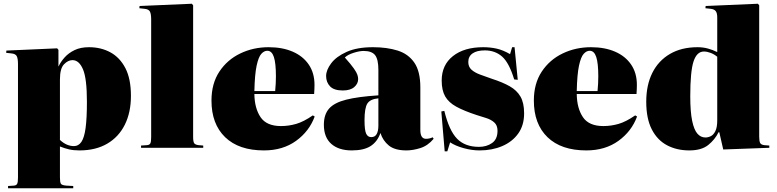

<svg xmlns="http://www.w3.org/2000/svg" viewBox="-20 -789 4147 1025"><path d="M23 216V204L53 202Q67 201 71.5 192.5Q76 184 76 159V-447Q76 -476 69.5 -489Q63 -502 40 -504L13 -507L14 -519L285 -531L292 -523V-435H293Q304 -459 325 -482.5Q346 -506 378 -521.5Q410 -537 455 -537Q519 -537 569.5 -509.5Q620 -482 649.5 -425Q679 -368 679 -277Q679 -189 646.5 -123.5Q614 -58 552.5 -22Q491 14 404 14Q373 14 349 8.5Q325 3 300 -7V158Q300 182 304.5 191Q309 200 335 202L371 204V216ZM375 -9Q399 -9 414.5 -31.5Q430 -54 437 -106Q444 -158 444 -246Q444 -370 423 -419Q402 -468 367 -468Q343 -468 321.5 -445.5Q300 -423 300 -365V-42Q335 -9 375 -9Z M733 0V-12L764 -14Q778 -15 782.5 -23.5Q787 -32 787 -57V-685Q787 -714 780.5 -727Q774 -740 751 -742L724 -745L725 -757L1004 -769L1011 -761V-58Q1011 -32 1017 -24Q1023 -16 1041 -14L1065 -12V0Z M1389 14Q1255 14 1182 -56.5Q1109 -127 1109 -252Q1109 -343 1151 -406.5Q1193 -470 1262.5 -503.5Q1332 -537 1414 -537Q1488 -537 1543 -513Q1598 -489 1628.5 -444Q1659 -399 1659 -336Q1659 -326 1658.5 -314Q1658 -302 1657 -287H1338Q1339 -211 1371 -163.5Q1403 -116 1480 -116Q1521 -116 1561 -127.5Q1601 -139 1650 -173L1660 -167Q1631 -88 1560.5 -37Q1490 14 1389 14ZM1338 -303H1449Q1451 -324 1452 -343Q1453 -362 1453 -381Q1453 -452 1442 -485Q1431 -518 1407 -518Q1390 -518 1375 -501.5Q1360 -485 1350 -438.5Q1340 -392 1338 -303Z M1858 14Q1788 14 1748.5 -21Q1709 -56 1709 -123Q1709 -178 1737 -209.5Q1765 -241 1828.5 -257Q1892 -273 2000 -280V-416Q2000 -472 1982.5 -494.5Q1965 -517 1921 -517Q1899 -517 1867.5 -507Q1836 -497 1821 -482Q1854 -445 1869 -423.5Q1884 -402 1888 -389.5Q1892 -377 1892 -367Q1892 -342 1871 -324Q1850 -306 1810 -306Q1763 -306 1742 -328Q1721 -350 1721 -383Q1721 -415 1748 -451Q1775 -487 1830.5 -512Q1886 -537 1971 -537Q2046 -537 2103 -519Q2160 -501 2192 -454.5Q2224 -408 2224 -322V-95Q2224 -48 2254 -48Q2273 -48 2290 -56L2295 -48Q2264 -11 2224 1.5Q2184 14 2150 14Q2088 14 2056 -12Q2024 -38 2011 -79Q1995 -33 1959 -9.5Q1923 14 1858 14ZM1962 -57Q1982 -57 1991 -73.5Q2000 -90 2000 -118V-264Q1956 -260 1941 -236Q1926 -212 1926 -147Q1926 -95 1934.5 -76Q1943 -57 1962 -57Z M2354 19 2336 -194 2352 -197Q2378 -91 2420.5 -48Q2463 -5 2537 -5Q2578 -5 2607 -25.5Q2636 -46 2636 -91Q2636 -120 2618.5 -135.5Q2601 -151 2575 -159Q2549 -167 2524 -175Q2457 -197 2416 -219.5Q2375 -242 2356.5 -274.5Q2338 -307 2338 -359Q2338 -442 2398 -489.5Q2458 -537 2560 -537Q2597 -537 2631 -529.5Q2665 -522 2703 -500L2714 -537H2727L2744 -363L2725 -365Q2698 -454 2660.5 -487Q2623 -520 2568 -520Q2526 -520 2503 -504Q2480 -488 2480 -458Q2480 -432 2497.5 -416.5Q2515 -401 2544 -390.5Q2573 -380 2607 -368Q2663 -350 2701 -328.5Q2739 -307 2758.5 -273.5Q2778 -240 2778 -184Q2778 -120 2746.5 -76Q2715 -32 2661 -9Q2607 14 2540 14Q2499 14 2455.5 2Q2412 -10 2383 -29L2368 19Z M3110 14Q2976 14 2903 -56.5Q2830 -127 2830 -252Q2830 -343 2872 -406.5Q2914 -470 2983.5 -503.5Q3053 -537 3135 -537Q3209 -537 3264 -513Q3319 -489 3349.5 -444Q3380 -399 3380 -336Q3380 -326 3379.5 -314Q3379 -302 3378 -287H3059Q3060 -211 3092 -163.5Q3124 -116 3201 -116Q3242 -116 3282 -127.5Q3322 -139 3371 -173L3381 -167Q3352 -88 3281.5 -37Q3211 14 3110 14ZM3059 -303H3170Q3172 -324 3173 -343Q3174 -362 3174 -381Q3174 -452 3163 -485Q3152 -518 3128 -518Q3111 -518 3096 -501.5Q3081 -485 3071 -438.5Q3061 -392 3059 -303Z M3660 14Q3593 14 3541 -13.5Q3489 -41 3459.5 -98.5Q3430 -156 3430 -246Q3430 -335 3462.5 -400Q3495 -465 3556.5 -501Q3618 -537 3704 -537Q3733 -537 3759 -530Q3785 -523 3809 -511V-696Q3809 -719 3801 -729.5Q3793 -740 3774 -742L3746 -745L3747 -757L4026 -769L4033 -761V-60Q4033 -36 4038 -26Q4043 -16 4061 -14L4087 -12V0L3841 9L3820 -83H3816Q3797 -44 3761 -15Q3725 14 3660 14ZM3746 -55Q3760 -55 3774.5 -62Q3789 -69 3799 -89Q3809 -109 3809 -147V-486Q3792 -500 3773 -507Q3754 -514 3738 -514Q3700 -514 3682.5 -461Q3665 -408 3665 -275Q3665 -193 3675 -144.5Q3685 -96 3703 -75.5Q3721 -55 3746 -55Z"/></svg>

Font: Literata 72pt Black
Style: Regular
Weight: 900
Designer: Latin by Veronika Burian and Jose Scaglione. Greek by Irene Vlachou. Cyrillic by Vera Evstafieva.
Foundry: TypeTogether
Version: Version 3.002